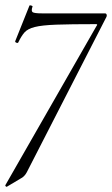

<svg xmlns="http://www.w3.org/2000/svg" viewBox="-22 -437 428 732"><path d="M4 275Q2 276 -0.5 273Q-3 270 -1 268L346 -338Q352 -345 344 -345Q248 -345 193 -343Q138 -341 110.5 -334Q83 -327 71 -313Q59 -299 48 -276Q47 -272 41 -274Q35 -276 36 -280L90 -415Q91 -418 97 -416Q103 -414 102 -412Q96 -395 102.5 -390.5Q109 -386 139 -386Q153 -386 181 -386Q209 -386 244 -386Q279 -386 314.5 -386Q350 -386 378 -386Q383 -386 384.5 -381.5Q386 -377 384 -373L80 220Q71 237 56 244Z"/></svg>

Font: Cormorant Garamond Light
Style: Italic
Weight: 300
Italic angle: -10°
Designer: Christian Thalmann (Catharsis Fonts)
Foundry: Catharsis Fonts
Version: Version 4.001